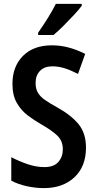

<svg xmlns="http://www.w3.org/2000/svg" viewBox="-20 -1008 499 987"><path d="M422 -249Q422 -152 362.5 -96.5Q303 -41 206 -41Q163 -41 119 -50.5Q75 -60 38 -79V-200Q78 -179 122 -164Q166 -149 208 -149Q257 -149 280 -175.5Q303 -202 303 -241Q303 -284 274 -311.5Q245 -339 190 -370Q157 -389 123.5 -414Q90 -439 67 -478Q44 -517 44 -577Q44 -666 98 -720.5Q152 -775 247 -775Q290 -775 332 -764Q374 -753 418 -731L381 -628Q342 -648 311 -657.5Q280 -667 249 -667Q208 -667 185.5 -643.5Q163 -620 163 -582Q163 -552 174.5 -532Q186 -512 210 -495Q234 -478 274 -456Q346 -416 384 -369.5Q422 -323 422 -249ZM400 -978Q386 -959 360.5 -931.5Q335 -904 306.5 -875.5Q278 -847 255 -828H176V-840Q202 -877 226 -915.5Q250 -954 267 -988H400Z"/></svg>

Font: Noto Sans Tamil UI Condensed SemiBold
Style: Regular
Weight: 600
Width: 3
Designer: Jelle Bosma - Monotype Design Team
Foundry: Monotype Imaging Inc.
Version: Version 2.004; ttfautohint (v1.8.4.7-5d5b)